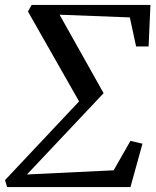

<svg xmlns="http://www.w3.org/2000/svg" viewBox="-32 -763 637 783"><path d="M82 -716 97 -743H581.5L574 -573.5H523L497.5 -692L211 -703L390.5 -383L78 -51.5L431.5 -68.5L500 -188.5L549 -177L500 0H-3L-11.5 -28.5L290.5 -349.5Z"/></svg>

Font: Merriweather 72pt
Style: Italic
Weight: 400
Italic angle: -7.8°
Version: Version 2.101